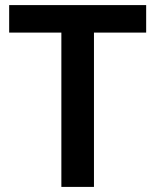

<svg xmlns="http://www.w3.org/2000/svg" viewBox="-20 -734 610 754"><path d="M349 0V-606H554V-714H16V-606H221V0Z"/></svg>

Font: Noto Sans Bengali SemiBold
Style: Regular
Weight: 600
Designer: Jelle Bosma - Monotype Design Team
Foundry: Monotype Imaging Inc.
Version: Version 2.003